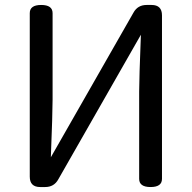

<svg xmlns="http://www.w3.org/2000/svg" viewBox="-20 -754 773 774"><path d="M142 0Q100 0 100 -42V-701Q100 -734 146 -734Q192 -734 192 -701V-352Q192 -298 185 -120L518 -703Q535 -734 571 -734H591Q633 -734 633 -692V-33Q633 0 587 0Q541 0 541 -33V-385Q541 -436 548 -614L215 -31Q198 0 162 0Z"/></svg>

Font: Swei Gothic CJK TC Regular
Style: Regular
Weight: 400
Version: Version 2.129